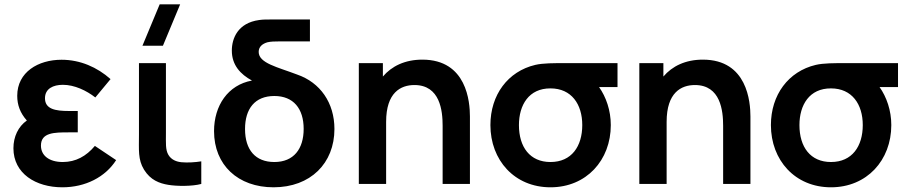

<svg xmlns="http://www.w3.org/2000/svg" viewBox="-20 -822 4062 858"><path d="M258.5 15C361.5 15 450.5 -30.5 499 -106.5L404 -170C365.5 -124 318.5 -98 260.5 -98C200 -98 163 -126.5 163 -171.5C163 -230 222.5 -230.5 287.5 -230.5H327.5V-326H288C227 -326 181 -334.5 181 -383C181 -426 218 -443 261 -443C313 -443 366 -417.5 406 -386.5L474 -468.5C414.5 -521.5 338.5 -555 255 -555C151 -555 57 -500 57 -394C57 -353 70 -317 100 -283.5C61.5 -256.5 40 -211 40 -159.5C40 -46.5 140 15 258.5 15Z M732 4C770.5 10.5 839.5 11 879.5 0V-101C851 -96.5 818 -94.5 791.5 -97C768.5 -99 745.5 -108 732.5 -130C719 -152.5 721.5 -183 721.5 -227.5V-540H601V-220.5C601 -152 596 -109 623.5 -64C652.5 -17 692.5 -2.5 732 4ZM616.5 -617.5H708L785 -802.5H693.5Z M1202.5 15C1367.5 15 1474.5 -92.5 1474.5 -245.5C1474.5 -362.5 1411 -453.5 1307.5 -489C1221 -522 1136 -539.5 1136 -590C1136 -613 1152.5 -626.5 1175 -633C1190 -636.5 1207 -637 1229 -637H1365V-735H1201.5C1170 -735 1155.5 -735 1138 -732.5C1042.5 -719.5 1016 -650 1016 -596C1016 -531 1054.5 -490 1106 -462C998.5 -442.5 936.5 -350 936.5 -236C936.5 -84.5 1043.5 15 1202.5 15ZM1075 -245.5C1075 -336 1119 -393 1206 -393C1291 -393 1337 -337 1337 -246C1337 -156.5 1292.5 -98 1206 -98C1121.5 -98 1075 -152 1075 -245.5Z M1958 -260V0H2080V-301.5C2080 -365.5 2066.5 -555.5 1867.5 -555.5C1789.5 -555.5 1730.5 -526.5 1691 -480V-540H1583.5V0H1705.5V-277.5C1705.5 -408.5 1770.5 -442 1832 -442C1947 -442 1958 -326.5 1958 -260Z M2440 15C2600.5 15 2709.5 -106 2709.5 -263C2709.5 -328.5 2688.5 -388.5 2657 -433H2739.5V-540H2513.5C2453 -540 2406.5 -540 2372 -532C2249.5 -503 2171.5 -398 2171.5 -263C2171.5 -106.5 2279 15 2440 15ZM2299 -263C2299 -353 2343.5 -427.5 2440 -427C2534 -427 2582 -356 2582 -263C2582 -168.5 2534.5 -98 2440 -98C2348 -98 2299 -165 2299 -263Z M3211.5 -260V0H3333.5V-301.5C3333.5 -365.5 3320 -555.5 3121 -555.5C3043 -555.5 2984 -526.5 2944.5 -480V-540H2837V0H2959V-277.5C2959 -408.5 3024 -442 3085.5 -442C3200.5 -442 3211.5 -326.5 3211.5 -260Z M3693.5 15C3854 15 3963 -106 3963 -263C3963 -328.5 3942 -388.5 3910.5 -433H3993V-540H3767C3706.5 -540 3660 -540 3625.5 -532C3503 -503 3425 -398 3425 -263C3425 -106.5 3532.5 15 3693.5 15ZM3552.5 -263C3552.5 -353 3597 -427.5 3693.5 -427C3787.5 -427 3835.5 -356 3835.5 -263C3835.5 -168.5 3788 -98 3693.5 -98C3601.5 -98 3552.5 -165 3552.5 -263Z"/></svg>

Font: Manrope
Style: Bold
Weight: 700
Designer: Mikhail Sharanda
Foundry: Mikhail Sharanda
Version: Version 4.505;FEAKit 1.0